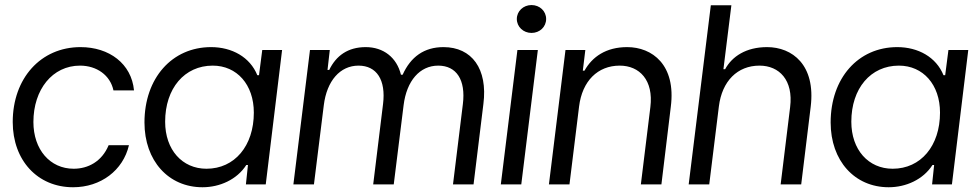

<svg xmlns="http://www.w3.org/2000/svg" viewBox="-20 -749 3978 780"><path d="M276.9 11.7C389.2 11.7 480 -56.6 503.9 -159.2H421.4C393.6 -92.3 337.4 -63.5 279.3 -63.5C183.1 -63.5 115.7 -141.6 115.7 -253.4C115.7 -385.3 192.9 -482.4 305.2 -482.4C372.6 -482.4 427.7 -443.8 440.9 -381.8H524.4C514.2 -490.2 423.8 -557.6 307.1 -557.6C145.5 -557.6 31.7 -430.7 31.7 -253.4C31.7 -97.2 132.8 11.7 276.9 11.7Z M802.7 11.7C872.1 11.7 942.4 -19 980.5 -78.6H987.3L979 0H1059.6L1126 -545.9H1045.4L1032.2 -443.4H1025.4C995.6 -517.1 922.4 -557.6 837.4 -557.6C678.7 -557.6 566.9 -431.6 566.9 -251.5C566.9 -95.7 664.6 11.7 802.7 11.7ZM650.9 -254.4C650.9 -390.1 729.5 -482.4 844.2 -482.4C942.4 -482.4 1011.2 -405.3 1011.2 -291.5C1011.2 -156.2 933.1 -63.5 818.8 -63.5C720.2 -63.5 650.9 -140.6 650.9 -254.4Z M1171.9 0H1255.4L1295.4 -321.3C1307.6 -420.9 1361.8 -482.4 1436.5 -482.4C1510.3 -482.4 1548.3 -424.3 1536.1 -326.2L1496.1 0H1579.6L1619.6 -321.3C1631.8 -420.9 1685.5 -482.4 1760.3 -482.4C1834.5 -482.4 1872.6 -424.3 1860.4 -326.2L1820.3 0H1903.8L1943.8 -326.7C1961.9 -469.2 1897 -557.6 1781.7 -557.6C1703.1 -557.6 1648.4 -518.1 1615.7 -445.3H1608.9C1591.8 -515.6 1537.6 -557.6 1465.8 -557.6C1393.1 -557.6 1345.2 -522.5 1317.4 -464.8H1310.5L1319.8 -545.9H1239.3Z M2014.6 0H2097.7L2165 -545.9H2082ZM2079.6 -671.9C2079.6 -640.1 2106 -615.2 2139.2 -615.2C2172.9 -615.2 2198.7 -640.1 2198.7 -671.9C2198.7 -703.6 2172.9 -728.5 2139.2 -728.5C2106 -728.5 2079.6 -703.6 2079.6 -671.9Z M2210 0H2293.5L2332.5 -316.4C2345.2 -419.9 2408.2 -482.4 2497.6 -482.4C2577.6 -482.4 2635.7 -423.8 2622.1 -314L2583.5 0H2667L2705.1 -314.9C2727.1 -485.8 2629.4 -557.6 2527.8 -557.6C2441.9 -557.6 2385.7 -518.1 2354.5 -461.9H2347.7L2357.9 -545.9H2277.3Z M2777.8 0H2861.3L2900.4 -316.4C2913.1 -419.9 2976.1 -482.4 3065.4 -482.4C3145.5 -482.4 3203.6 -423.8 3189.9 -314L3151.4 0H3234.9L3273.4 -314.9C3294.4 -485.8 3198.2 -557.6 3096.2 -557.6C3010.7 -557.6 2953.6 -519.5 2925.8 -467.8H2918.9L2951.2 -727.5H2867.7Z M3590.3 11.7C3659.7 11.7 3730 -19 3768.1 -78.6H3774.9L3766.6 0H3847.2L3913.6 -545.9H3833L3819.8 -443.4H3813C3783.2 -517.1 3710 -557.6 3625 -557.6C3466.3 -557.6 3354.5 -431.6 3354.5 -251.5C3354.5 -95.7 3452.1 11.7 3590.3 11.7ZM3438.5 -254.4C3438.5 -390.1 3517.1 -482.4 3631.8 -482.4C3730 -482.4 3798.8 -405.3 3798.8 -291.5C3798.8 -156.2 3720.7 -63.5 3606.4 -63.5C3507.8 -63.5 3438.5 -140.6 3438.5 -254.4Z"/></svg>

Font: Guggenheim Sans Display
Style: Italic
Weight: 400
Italic angle: -7°
Designer: Modified by Tom Baber under direction of Pentagram Design 2023
Foundry: rsms
Version: Version 1.001;Glyphs 3.1.2 (3151)